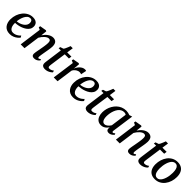

<svg xmlns="http://www.w3.org/2000/svg" viewBox="411 -2269 3864 3864"><g transform="rotate(45 2343.0 -337.0)"><path d="M441 -96Q427 -75.5 397.2 -50.5Q367.5 -25.5 325.2 -7.5Q283 10.5 230.5 10.5Q177 10.5 139 -8Q101 -26.5 77.5 -58Q54 -89.5 43.2 -128.8Q32.5 -168 33 -209.5Q33.5 -281.5 56 -345.2Q78.5 -409 118.5 -457.8Q158.5 -506.5 212 -534.2Q265.5 -562 328 -562Q377 -562 408.5 -546.2Q440 -530.5 455.2 -503.5Q470.5 -476.5 471 -442.5Q471.5 -396.5 449.8 -361.2Q428 -326 391.8 -300.8Q355.5 -275.5 312.5 -259.2Q269.5 -243 227 -235Q184.5 -227 150.5 -226Q149 -193 154.2 -162.5Q159.5 -132 172.5 -107.8Q185.5 -83.5 207 -69.2Q228.5 -55 259.5 -55Q291 -55 319.2 -65Q347.5 -75 372.8 -92.8Q398 -110.5 419 -133.5ZM304 -510.5Q269 -510.5 242.2 -488Q215.5 -465.5 196.5 -429.8Q177.5 -394 166.2 -352.2Q155 -310.5 152 -271.5Q179.5 -273 209 -281Q238.5 -289 266.2 -303Q294 -317 316.2 -336.8Q338.5 -356.5 351.5 -381.8Q364.5 -407 364 -437Q363.5 -473.5 347.8 -492Q332 -510.5 304 -510.5Z M701.5 -423Q720 -451 742.8 -476Q765.5 -501 791.5 -520Q817.5 -539 846.2 -549.8Q875 -560.5 905 -560.5Q958 -560.5 989.5 -529Q1021 -497.5 1021 -421Q1021 -400.5 1016.8 -370Q1012.5 -339.5 1007 -306.2Q1001.5 -273 996.5 -245Q992 -219.5 986.8 -190.2Q981.5 -161 977.5 -133.5Q973.5 -106 972.5 -85Q972.5 -68 976.5 -61Q980.5 -54 987.5 -54Q997 -54 1008 -59.5Q1019 -65 1034 -78.5L1046.5 -52.5Q1041.5 -45 1025.2 -29.8Q1009 -14.5 983.8 -2.2Q958.5 10 925.5 10Q900 10 884.8 1.8Q869.5 -6.5 862.8 -21.2Q856 -36 856.5 -56.5Q857 -70 859.5 -89.5Q862 -109 866 -131.2Q870 -153.5 874.5 -176.8Q879 -200 882.5 -221Q886.5 -242.5 890.8 -266.8Q895 -291 898.8 -316.2Q902.5 -341.5 905 -365.2Q907.5 -389 907.5 -409.5Q907 -438.5 901.8 -455Q896.5 -471.5 884.8 -478.2Q873 -485 853.5 -485Q834 -485 812.2 -473.5Q790.5 -462 768.8 -442.5Q747 -423 727 -397.5Q707 -372 692 -344L645 0H536.5L601 -477L550 -501.5L556.5 -536.5L694.5 -560L715.5 -549Z M1261.5 -177.5Q1259 -159.5 1257.2 -145.8Q1255.5 -132 1254.5 -120.5Q1253.5 -109 1253.5 -96.5Q1253.5 -80 1262 -71.2Q1270.5 -62.5 1286.5 -62.5Q1318.5 -62.5 1342.5 -74Q1366.5 -85.5 1382.5 -99.5L1394 -62Q1381 -46.5 1357.2 -29.8Q1333.5 -13 1301 -1.5Q1268.5 10 1227 10Q1189.5 10 1165 -9.2Q1140.5 -28.5 1140.5 -72.5Q1140.5 -78 1141 -85.5Q1141.5 -93 1142.8 -103.8Q1144 -114.5 1145.8 -129.2Q1147.5 -144 1150.5 -164L1194.5 -485.5H1131L1139.5 -524.5L1206 -546.5Q1217.5 -558.5 1229.5 -583.2Q1241.5 -608 1252.8 -636Q1264 -664 1272 -686H1333L1313 -547.5H1432.5L1424 -485.5H1305Z M1477.5 0 1543.5 -476 1491 -500.5 1498 -535.5 1628.5 -559 1649.5 -546.5 1642.5 -458 1636 -408.5Q1645 -434 1661.8 -460.5Q1678.5 -487 1701 -509.5Q1723.5 -532 1751.8 -546Q1780 -560 1811.5 -560Q1822 -560 1831.5 -557.8Q1841 -555.5 1845.5 -552L1821 -433Q1816 -437 1803.5 -440.8Q1791 -444.5 1772 -444.5Q1752.5 -444.5 1732.8 -438Q1713 -431.5 1694.5 -419Q1676 -406.5 1660.5 -388.8Q1645 -371 1634.5 -349L1586 0Z M2245 -96Q2231 -75.5 2201.2 -50.5Q2171.5 -25.5 2129.2 -7.5Q2087 10.5 2034.5 10.5Q1981 10.5 1943 -8Q1905 -26.5 1881.5 -58Q1858 -89.5 1847.2 -128.8Q1836.5 -168 1837 -209.5Q1837.5 -281.5 1860 -345.2Q1882.5 -409 1922.5 -457.8Q1962.5 -506.5 2016 -534.2Q2069.5 -562 2132 -562Q2181 -562 2212.5 -546.2Q2244 -530.5 2259.2 -503.5Q2274.5 -476.5 2275 -442.5Q2275.5 -396.5 2253.8 -361.2Q2232 -326 2195.8 -300.8Q2159.5 -275.5 2116.5 -259.2Q2073.5 -243 2031 -235Q1988.5 -227 1954.5 -226Q1953 -193 1958.2 -162.5Q1963.5 -132 1976.5 -107.8Q1989.5 -83.5 2011 -69.2Q2032.5 -55 2063.5 -55Q2095 -55 2123.2 -65Q2151.5 -75 2176.8 -92.8Q2202 -110.5 2223 -133.5ZM2108 -510.5Q2073 -510.5 2046.2 -488Q2019.5 -465.5 2000.5 -429.8Q1981.5 -394 1970.2 -352.2Q1959 -310.5 1956 -271.5Q1983.5 -273 2013 -281Q2042.5 -289 2070.2 -303Q2098 -317 2120.2 -336.8Q2142.5 -356.5 2155.5 -381.8Q2168.5 -407 2168 -437Q2167.5 -473.5 2151.8 -492Q2136 -510.5 2108 -510.5Z M2475.5 -177.5Q2473 -159.5 2471.2 -145.8Q2469.5 -132 2468.5 -120.5Q2467.5 -109 2467.5 -96.5Q2467.5 -80 2476 -71.2Q2484.5 -62.5 2500.5 -62.5Q2532.5 -62.5 2556.5 -74Q2580.5 -85.5 2596.5 -99.5L2608 -62Q2595 -46.5 2571.2 -29.8Q2547.5 -13 2515 -1.5Q2482.5 10 2441 10Q2403.5 10 2379 -9.2Q2354.5 -28.5 2354.5 -72.5Q2354.5 -78 2355 -85.5Q2355.5 -93 2356.8 -103.8Q2358 -114.5 2359.8 -129.2Q2361.5 -144 2364.5 -164L2408.5 -485.5H2345L2353.5 -524.5L2420 -546.5Q2431.5 -558.5 2443.5 -583.2Q2455.5 -608 2466.8 -636Q2478 -664 2486 -686H2547L2527 -547.5H2646.5L2638 -485.5H2519Z M3085.5 -93.5Q3082.5 -71 3088.8 -62.5Q3095 -54 3104.5 -54Q3113 -54 3123.8 -60.2Q3134.5 -66.5 3149 -80L3162.5 -54Q3157.5 -46 3141.5 -30.5Q3125.5 -15 3101.2 -2.5Q3077 10 3046 10Q3016.5 10 2998.8 -6Q2981 -22 2981.5 -55L2985.5 -86Q2969 -62.5 2946.2 -40.5Q2923.5 -18.5 2893.8 -4.2Q2864 10 2826.5 10Q2772.5 10 2736.2 -16.5Q2700 -43 2682 -89Q2664 -135 2664 -193.5Q2664 -244.5 2677.5 -296.8Q2691 -349 2717.8 -396Q2744.5 -443 2783.5 -480.2Q2822.5 -517.5 2873.8 -539Q2925 -560.5 2987.5 -560.5Q3012 -560.5 3040 -554.2Q3068 -548 3089 -539.5L3151 -559ZM3032.5 -492Q3021 -500.5 3006.5 -504.8Q2992 -509 2975 -509Q2935.5 -509 2904 -490.5Q2872.5 -472 2849.2 -440.2Q2826 -408.5 2810.5 -368Q2795 -327.5 2787.2 -283.5Q2779.5 -239.5 2779.5 -197Q2779.5 -150 2789.8 -118.2Q2800 -86.5 2818.2 -70.8Q2836.5 -55 2860.5 -55Q2881.5 -55 2899.8 -63.2Q2918 -71.5 2933.8 -85Q2949.5 -98.5 2962.5 -114.5Q2975.5 -130.5 2985 -146.5Z M3412 -423Q3430.5 -451 3453.2 -476Q3476 -501 3502 -520Q3528 -539 3556.8 -549.8Q3585.5 -560.5 3615.5 -560.5Q3668.5 -560.5 3700 -529Q3731.5 -497.5 3731.5 -421Q3731.5 -400.5 3727.2 -370Q3723 -339.5 3717.5 -306.2Q3712 -273 3707 -245Q3702.5 -219.5 3697.2 -190.2Q3692 -161 3688 -133.5Q3684 -106 3683 -85Q3683 -68 3687 -61Q3691 -54 3698 -54Q3707.5 -54 3718.5 -59.5Q3729.5 -65 3744.5 -78.5L3757 -52.5Q3752 -45 3735.8 -29.8Q3719.5 -14.5 3694.2 -2.2Q3669 10 3636 10Q3610.5 10 3595.2 1.8Q3580 -6.5 3573.2 -21.2Q3566.5 -36 3567 -56.5Q3567.5 -70 3570 -89.5Q3572.5 -109 3576.5 -131.2Q3580.5 -153.5 3585 -176.8Q3589.5 -200 3593 -221Q3597 -242.5 3601.2 -266.8Q3605.5 -291 3609.2 -316.2Q3613 -341.5 3615.5 -365.2Q3618 -389 3618 -409.5Q3617.5 -438.5 3612.2 -455Q3607 -471.5 3595.2 -478.2Q3583.5 -485 3564 -485Q3544.5 -485 3522.8 -473.5Q3501 -462 3479.2 -442.5Q3457.5 -423 3437.5 -397.5Q3417.5 -372 3402.5 -344L3355.5 0H3247L3311.5 -477L3260.5 -501.5L3267 -536.5L3405 -560L3426 -549Z M3972 -177.5Q3969.5 -159.5 3967.8 -145.8Q3966 -132 3965 -120.5Q3964 -109 3964 -96.5Q3964 -80 3972.5 -71.2Q3981 -62.5 3997 -62.5Q4029 -62.5 4053 -74Q4077 -85.5 4093 -99.5L4104.5 -62Q4091.5 -46.5 4067.8 -29.8Q4044 -13 4011.5 -1.5Q3979 10 3937.5 10Q3900 10 3875.5 -9.2Q3851 -28.5 3851 -72.5Q3851 -78 3851.5 -85.5Q3852 -93 3853.2 -103.8Q3854.5 -114.5 3856.2 -129.2Q3858 -144 3861 -164L3905 -485.5H3841.5L3850 -524.5L3916.5 -546.5Q3928 -558.5 3940 -583.2Q3952 -608 3963.2 -636Q3974.5 -664 3982.5 -686H4043.5L4023.5 -547.5H4143L4134.5 -485.5H4015.5Z M4447 -561Q4512 -561 4557 -534.8Q4602 -508.5 4625.2 -458.2Q4648.5 -408 4648.5 -336.5Q4649 -268.5 4629 -206Q4609 -143.5 4571.5 -94.5Q4534 -45.5 4480.8 -17Q4427.5 11.5 4361 11.5Q4297 11.5 4252 -14.5Q4207 -40.5 4183.8 -90.2Q4160.5 -140 4160 -210.5Q4160 -279 4179.8 -342.2Q4199.5 -405.5 4237 -454.8Q4274.5 -504 4327.8 -532.5Q4381 -561 4447 -561ZM4432 -511Q4400.5 -511 4375.5 -492.5Q4350.5 -474 4332.2 -442.8Q4314 -411.5 4302 -372.5Q4290 -333.5 4284.2 -292Q4278.5 -250.5 4278.5 -212Q4279 -152 4290.8 -113.5Q4302.5 -75 4324.8 -56.5Q4347 -38 4378 -38Q4409 -38 4433.8 -56.5Q4458.5 -75 4476.5 -106Q4494.5 -137 4506.5 -176Q4518.5 -215 4524.2 -256.5Q4530 -298 4530 -336.5Q4530 -395.5 4519 -434Q4508 -472.5 4486.5 -491.8Q4465 -511 4432 -511Z"/></g></svg>

Font: Merriweather 36pt Medium
Style: Italic
Weight: 500
Italic angle: -7.8°
Version: Version 2.101